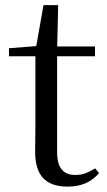

<svg xmlns="http://www.w3.org/2000/svg" viewBox="-20 -692 407 727"><path d="M154.9 -478.9V-516H339.7V-478.9ZM235.8 14.6Q173.2 14.6 143.1 -18Q113 -50.7 113 -117.7Q113 -142.1 113.5 -161.1Q114 -180.1 114 -207.1V-478.9H14V-509.4L134.6 -518.8L115 -504.4L144.7 -672.5H200.3L196.2 -500.6V-489V-117.5Q196.2 -71.2 213.7 -50.3Q231.2 -29.5 264.3 -29.5Q286.5 -29.5 303.5 -35.9Q320.4 -42.3 340.4 -54.4L354.9 -36.8Q334.4 -11.8 305 1.4Q275.6 14.6 235.8 14.6Z"/></svg>

Font: Noto Serif JP
Style: Regular
Weight: 200
Designer: Ryoko NISHIZUKA 西塚涼子 (kana & ideographs); Frank Grießhammer (Latin, Greek & Cyrillic); Wenlong ZHANG 张文龙 (bopomofo); San
Foundry: Adobe
Version: Version 2.001;hotconv 1.1.0;makeotfexe 2.6.0